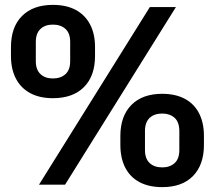

<svg xmlns="http://www.w3.org/2000/svg" viewBox="-20 -758 882 788"><path d="M140 0 595 -729H702L247 0ZM197 -355Q143 -355 104.5 -375.5Q66 -396 45.5 -435Q25 -474 25 -528V-565Q25 -647 70.5 -692.5Q116 -738 197 -738Q252 -738 290.5 -717.5Q329 -697 349.5 -658Q370 -619 370 -565V-528Q370 -446 324.5 -400.5Q279 -355 197 -355ZM197 -436Q229 -436 248.5 -453.5Q268 -471 268 -507V-586Q268 -622 248.5 -639.5Q229 -657 197 -657Q165 -657 146 -639Q127 -621 127 -586V-507Q127 -472 146 -454Q165 -436 197 -436ZM646 10Q591 10 552.5 -10.5Q514 -31 494 -70Q474 -109 474 -163V-200Q474 -281 519 -327Q564 -373 646 -373Q700 -373 738.5 -352.5Q777 -332 797 -293Q817 -254 817 -200V-163Q817 -82 772.5 -36Q728 10 646 10ZM646 -71Q677 -71 696.5 -88.5Q716 -106 716 -142V-220Q716 -257 696.5 -274.5Q677 -292 646 -292Q613 -292 594 -274Q575 -256 575 -220V-142Q575 -107 594 -89Q613 -71 646 -71Z"/></svg>

Font: Hubot Sans SemiBold
Style: Regular
Weight: 600
Designer: Deni Anggara
Foundry: GitHub, Inc., Subsidiary of Microsoft Corporation
Version: Version 2.000